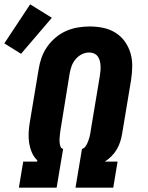

<svg xmlns="http://www.w3.org/2000/svg" viewBox="-61 -865 681 885"><path d="M26 0 46 -120H110L111 -126Q95 -141 86 -162Q77 -183 73.5 -205Q70 -227 71 -251Q72 -275 76 -299L117 -545Q121 -572 130.5 -599Q140 -626 156.5 -649.5Q173 -673 195.5 -692Q218 -711 244.5 -722.5Q271 -734 298.5 -738.5Q326 -743 353 -743Q385 -743 415.5 -736.5Q446 -730 471.5 -714Q497 -698 514.5 -673.5Q532 -649 540.5 -620Q549 -591 548.5 -559Q548 -527 543 -495L502 -249Q499 -230 493 -211.5Q487 -193 477 -176Q467 -159 452.5 -144.5Q438 -130 422 -120H481L461 0H287L317 -179Q325 -180 331 -187.5Q337 -195 340.5 -202.5Q344 -210 347 -218.5Q350 -227 352 -235Q354 -243 355.5 -251.5Q357 -260 358 -268L399 -514Q401 -526 402 -538Q403 -550 402.5 -561.5Q402 -573 399 -584.5Q396 -596 389.5 -605Q383 -614 372.5 -618.5Q362 -623 350 -623Q332 -623 315.5 -614.5Q299 -606 287 -591.5Q275 -577 269 -560Q263 -543 260 -526L220 -279Q218 -270 217 -261Q216 -252 215 -243Q214 -234 213.5 -224.5Q213 -215 214 -206.5Q215 -198 218 -189Q221 -180 230 -179L200 0ZM36 -617 -41 -665 78 -845 178 -783Z"/></svg>

Font: Iosevka Slab HvExObl
Style: Regular
Weight: 900
Width: 7
Italic angle: -9°
Monospace: yes
Designer: Belleve Invis
Foundry: Belleve Invis
Version: Version 11.1.1; ttfautohint (v1.8.3)